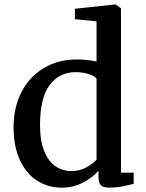

<svg xmlns="http://www.w3.org/2000/svg" viewBox="-20 -840 661 871"><path d="M329.6 -570.3Q372.6 -570.3 418 -561V-743.2L319.8 -752.9V-800.3L502 -819.8H504.9L528.8 -802.2V-56.6H586.4V-5.9Q554.7 2 530 6.6Q505.4 11.2 479 11.2Q460 11.2 449 7.6Q438 3.9 432.4 -7.1Q426.8 -18.1 426.8 -39.1V-64.9Q397 -32.2 354.2 -10.5Q311.5 11.2 259.3 11.2Q199.2 11.2 149.9 -19.3Q100.6 -49.8 71 -112.1Q41.5 -174.3 41.5 -264.6Q41.5 -350.1 76.2 -419.7Q110.8 -489.3 176.3 -529.8Q241.7 -570.3 329.6 -570.3ZM418 -482.9Q410.6 -495.1 382.8 -503.9Q355 -512.7 322.8 -512.7Q249.5 -512.7 205.6 -454.6Q161.6 -396.5 161.6 -272.5Q161.6 -201.7 180.4 -155Q199.2 -108.4 231.2 -86.2Q263.2 -64 304.2 -64Q339.8 -64 369.6 -79.6Q399.4 -95.2 418 -115.7Z"/></svg>

Font: Merriweather
Style: Regular
Weight: 400
Designer: Eben Sorkin
Foundry: Eben Sorkin
Version: Version 1.584; ttfautohint (v1.6)